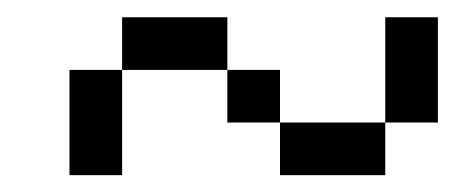

<svg xmlns="http://www.w3.org/2000/svg" viewBox="-20 -708 540 228"><path d="M250 -625H125V-687.5H250ZM62.5 -625H125V-500H62.5ZM250 -625H312.5V-562.5H250ZM312.5 -562.5H437.5V-500H312.5ZM437.5 -687.5H500V-562.5H437.5Z"/></svg>

Font: 寒蝉点阵体 16px
Style: Regular
Weight: 400
Designer: Designed by Warren2060
Foundry: ChillType
Version: Version 1.000